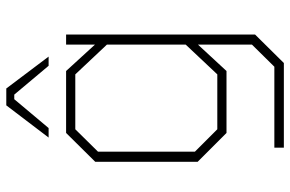

<svg xmlns="http://www.w3.org/2000/svg" viewBox="-180 -578 945 626"><g transform="rotate(-90 293.0 -265.5)"><path d="M157 -580 262 -718H317L421 -580H391L297 -692H282L188 -580ZM124 187V156H388L460 83V-93L374 0H172L78 -94V-428L172 -523H374L460 -429V-523H493V93L400 187ZM363 -30 460 -133V-390L363 -493H184L111 -419V-103L184 -30Z"/></g></svg>

Font: Tomorrow ExtraLight
Style: Regular
Weight: 275
Designer: Tony de Marco, Monica Rizzolli
Foundry: Just in Type
Version: Version 2.002